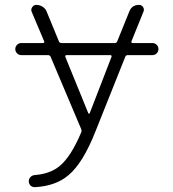

<svg xmlns="http://www.w3.org/2000/svg" viewBox="-20 -565 712 791"><path d="M439.5 -331.1Q440.4 -334 439 -335.9Q437.5 -337.9 435.5 -337.9H253.9Q251 -337.9 249.5 -335.9Q248 -334 249 -331.1L343.8 -98.6Q344.7 -96.7 346.7 -96.7Q348.6 -96.7 349.6 -98.6ZM68.4 -337.9Q57.6 -337.9 50.3 -345.2Q43 -352.5 43 -362.8Q43 -373 50.3 -380.4Q57.6 -387.7 68.4 -387.7H158.2Q160.2 -387.7 161.6 -389.6Q163.1 -391.6 162.1 -394.5L110.4 -516.6Q106.4 -526.4 112.8 -535.6Q119.1 -544.9 129.9 -544.9Q143.6 -544.9 155.8 -537.1Q168 -529.3 172.9 -515.6L222.7 -394.5Q225.6 -387.7 233.4 -387.7H453.1Q460 -387.7 462.9 -394.5L512.7 -517.6Q523.4 -544.9 552.7 -544.9Q563.5 -544.9 569.3 -536.1Q575.2 -527.3 571.3 -517.6L521.5 -394.5Q520.5 -391.6 522 -389.6Q523.4 -387.7 525.4 -387.7H607.4Q618.2 -387.7 625.5 -380.4Q632.8 -373 632.8 -362.8Q632.8 -352.5 625.5 -345.2Q618.2 -337.9 607.4 -337.9H505.9Q499 -337.9 496.1 -331.1L374 -25.4Q322.3 106.4 262.7 156.2Q210.9 201.2 124 206.1Q124 206.1 123 206.1Q113.3 206.1 106.4 200.2Q98.6 192.4 98.6 181.6Q98.6 171.9 105.5 164.6Q112.3 157.2 123 156.2Q187.5 151.4 226.6 118.2Q272.5 80.1 314.5 -19.5Q317.4 -26.4 314.5 -33.2L188.5 -331.1Q185.5 -337.9 177.7 -337.9Z"/></svg>

Font: irohamaru Light
Style: Regular
Weight: 200
Designer: [Source Han Sans]
Ryoko NISHIZUKA  (kana & ideographs); Paul D. Hunt (Latin, Greek & Cyrillic); Wenlong ZHANG  (bopomofo
Version: Version 1.01